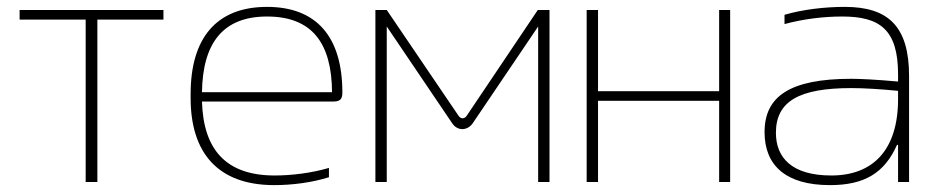

<svg xmlns="http://www.w3.org/2000/svg" viewBox="-20 -529 2711 558"><path d="M229 0H263V-472H455V-500H37V-472H229Z M975 -260C975 -422 900 -509 756 -509C607 -509 534 -416 534 -256V-244C534 -84 614 9 777 9C831 9 889 1 936 -14V-41C885 -26 827 -19 778 -19C638 -19 571 -93 567 -234H950C970 -234 975 -243 975 -260ZM567 -261C569 -405 629 -481 756 -481C886 -481 944 -405 945 -261Z M1071 -500V0H1104V-452L1294 -171C1309 -148 1338 -148 1354 -171L1544 -452V0H1577V-500H1543L1336 -192C1330 -183 1319 -183 1313 -192L1104 -500Z M1685 0H1718V-236H2070V0H2102V-500H2070V-264H1718V-500H1685Z M2435 -509C2375 -509 2311 -501 2260 -486V-459C2315 -474 2374 -481 2428 -481C2537 -481 2590 -443 2590 -313V-292C2525 -298 2477 -300 2454 -300C2274 -300 2202 -248 2202 -145C2202 -48 2264 9 2392 9C2491 9 2550 -25 2587 -108H2590V0H2622V-308C2622 -453 2561 -509 2435 -509ZM2235 -143C2235 -235 2303 -273 2454 -273C2490 -273 2540 -270 2590 -265V-241C2590 -93 2517 -19 2396 -19C2281 -19 2235 -71 2235 -143Z"/></svg>

Font: LT Wave Text Thin
Style: Regular
Weight: 100
Designer: Daniel Lyons
Version: Version 2.5 (Glyphs App)